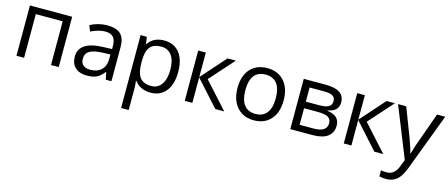

<svg xmlns="http://www.w3.org/2000/svg" viewBox="-49 -1139 4604 1973"><g transform="rotate(15 2252.5 -152.5)"><path d="M167 0H85.9V-535.2H535.2V0H453.1V-464.8H167Z M1036.1 0 1020 -76.2H1016.1Q976.1 -25.9 936.3 -8.1Q896.5 9.8 836.9 9.8Q757.3 9.8 712.2 -31.2Q667 -72.3 667 -147.9Q667 -310.1 926.3 -317.9L1017.1 -320.8V-354Q1017.1 -417 990 -447Q962.9 -477.1 903.3 -477.1Q836.4 -477.1 752 -436L727.1 -498Q766.6 -519.5 813.7 -531.7Q860.8 -543.9 908.2 -543.9Q1003.9 -543.9 1050 -501.5Q1096.2 -459 1096.2 -365.2V0ZM853 -57.1Q928.7 -57.1 971.9 -98.6Q1015.1 -140.1 1015.1 -214.8V-263.2L934.1 -259.8Q837.4 -256.3 794.7 -229.7Q752 -203.1 752 -147Q752 -103 778.6 -80.1Q805.2 -57.1 853 -57.1Z M1512.2 9.8Q1460 9.8 1416.7 -9.5Q1373.5 -28.8 1344.2 -68.8H1338.4Q1344.2 -22 1344.2 20V240.2H1263.2V-535.2H1329.1L1340.3 -461.9H1344.2Q1375.5 -505.9 1417 -525.4Q1458.5 -544.9 1512.2 -544.9Q1618.7 -544.9 1676.5 -472.2Q1734.4 -399.4 1734.4 -268.1Q1734.4 -136.2 1675.5 -63.2Q1616.7 9.8 1512.2 9.8ZM1500.5 -476.1Q1418.5 -476.1 1381.8 -430.7Q1345.2 -385.3 1344.2 -286.1V-268.1Q1344.2 -155.3 1381.8 -106.7Q1419.4 -58.1 1502.4 -58.1Q1571.8 -58.1 1611.1 -114.3Q1650.4 -170.4 1650.4 -269Q1650.4 -369.1 1611.1 -422.6Q1571.8 -476.1 1500.5 -476.1Z M2188 -535.2H2276.9L2045.9 -276.9L2295.9 0H2201.2L1957 -271V0H1876V-535.2H1957V-274.9Z M2856.9 -268.1Q2856.9 -137.2 2791 -63.7Q2725.1 9.8 2608.9 9.8Q2537.1 9.8 2481.4 -23.9Q2425.8 -57.6 2395.5 -120.6Q2365.2 -183.6 2365.2 -268.1Q2365.2 -398.9 2430.7 -471.9Q2496.1 -544.9 2612.3 -544.9Q2724.6 -544.9 2790.8 -470.2Q2856.9 -395.5 2856.9 -268.1ZM2449.2 -268.1Q2449.2 -165.5 2490.2 -111.8Q2531.2 -58.1 2610.8 -58.1Q2690.4 -58.1 2731.7 -111.6Q2772.9 -165 2772.9 -268.1Q2772.9 -370.1 2731.7 -423.1Q2690.4 -476.1 2609.9 -476.1Q2530.3 -476.1 2489.7 -423.8Q2449.2 -371.6 2449.2 -268.1Z M3433.1 -400.9Q3433.1 -348.6 3403.1 -321.5Q3373 -294.4 3318.8 -285.2V-280.8Q3387.2 -271.5 3418.7 -240.7Q3450.2 -210 3450.2 -155.8Q3450.2 -81.1 3395.3 -40.5Q3340.3 0 3234.9 0H2999V-535.2H3233.9Q3433.1 -535.2 3433.1 -400.9ZM3369.1 -161.1Q3369.1 -204.6 3336.2 -224.4Q3303.2 -244.1 3227.1 -244.1H3080.1V-67.9H3229Q3369.1 -67.9 3369.1 -161.1ZM3354 -393.1Q3354 -432.1 3324 -448.5Q3293.9 -464.8 3232.9 -464.8H3080.1V-314H3217.3Q3292.5 -314 3323.2 -332.5Q3354 -351.1 3354 -393.1Z M3879.9 -535.2H3968.8L3737.8 -276.9L3987.8 0H3893.1L3648.9 -271V0H3567.9V-535.2H3648.9V-274.9Z M4002 -535.2H4088.9L4206.1 -230Q4244.6 -125.5 4253.9 -79.1H4257.8Q4264.2 -104 4284.4 -164.3Q4304.7 -224.6 4417 -535.2H4503.9L4273.9 74.2Q4239.7 164.6 4194.1 202.4Q4148.4 240.2 4082 240.2Q4044.9 240.2 4008.8 231.9V167Q4035.6 172.9 4068.8 172.9Q4152.3 172.9 4188 79.1L4217.8 2.9Z"/></g></svg>

Font: Open Sans ACDW
Style: acdw
Weight: 400
Foundry: Ascender Corporation
Version: Version 1.10